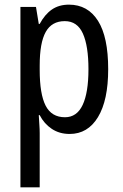

<svg xmlns="http://www.w3.org/2000/svg" viewBox="-20 -567 529 827"><path d="M277 -547Q358 -547 402 -477.5Q446 -408 446 -269Q446 -135 402 -62.5Q358 10 280 10Q236 10 203 -12Q170 -34 151 -71H147Q148 -51 149.5 -30.5Q151 -10 151 6V240H68V-537H135L147 -464H151Q173 -505 203.5 -526Q234 -547 277 -547ZM259 -476Q203 -476 177 -429.5Q151 -383 151 -285V-266Q151 -162 176.5 -112Q202 -62 260 -62Q311 -62 336 -115Q361 -168 361 -269Q361 -369 337 -422.5Q313 -476 259 -476Z"/></svg>

Font: Avrile Sans Condensed
Style: Regular
Weight: 400
Width: 3
Designer: Monotype Design Team
Foundry: Monotype Imaging Inc.
Version: Version 2.001;September 10, 2019;FontCreator 11.5.0.2425 64-